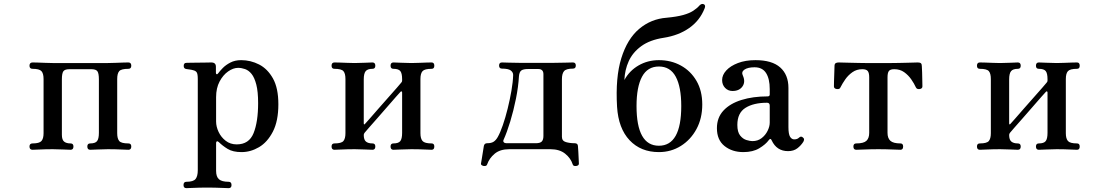

<svg xmlns="http://www.w3.org/2000/svg" viewBox="-20 -777 5751 996"><path d="M149 0Q133 0 133 -17Q133 -33 149 -33Q184 -33 195 -45.5Q206 -58 206 -86V-367Q206 -396 195 -408Q184 -420 149 -420Q133 -420 133 -436Q133 -453 149 -453Q156 -453 174.5 -452.5Q193 -452 215 -451Q237 -450 253 -450H540Q557 -450 579 -451Q601 -452 620 -452.5Q639 -453 646 -453Q661 -453 661 -436Q661 -420 646 -420Q609 -420 598.5 -408Q588 -396 588 -367V-86Q588 -58 598.5 -45.5Q609 -33 646 -33Q661 -33 661 -17Q661 0 646 0Q639 0 620 -1Q601 -2 579 -2.5Q557 -3 540 -3Q515 -3 487 -1.5Q459 0 448 0Q433 0 433 -17Q433 -33 448 -33Q474 -33 483.5 -45Q493 -57 493 -88V-365Q493 -396 485.5 -407Q478 -418 454 -418H340Q316 -418 308.5 -407Q301 -396 301 -365V-78Q301 -52 312.5 -42.5Q324 -33 346 -33Q361 -33 361 -17Q361 0 346 0Q336 0 307.5 -1.5Q279 -3 253 -3Q237 -3 215 -2.5Q193 -2 174.5 -1Q156 0 149 0Z M947 199Q932 199 932 183Q932 166 947 166Q983 166 994.5 151.5Q1006 137 1006 106V-367Q1006 -393 1000.5 -401.5Q995 -410 981 -413Q975 -415 963.5 -416.5Q952 -418 946 -419Q933 -421 933 -435Q933 -451 947 -451Q950 -451 968 -451.5Q986 -452 1009 -452Q1032 -452 1051 -452.5Q1070 -453 1076 -453Q1100 -453 1100 -431V-400Q1100 -393 1104 -392Q1108 -391 1112 -397Q1120 -408 1135.5 -424Q1151 -440 1175 -452.5Q1199 -465 1231 -465Q1280 -465 1324 -442.5Q1368 -420 1396 -370Q1424 -320 1424 -236Q1424 -149 1395.5 -94Q1367 -39 1323.5 -13.5Q1280 12 1233 12Q1188 12 1161 -4.5Q1134 -21 1115 -40Q1108 -46 1104.5 -43.5Q1101 -41 1101 -35V109Q1101 140 1116 153Q1131 166 1166 166Q1181 166 1181 183Q1181 199 1166 199Q1159 199 1138.5 198Q1118 197 1094.5 196.5Q1071 196 1054 196Q1037 196 1014.5 196.5Q992 197 973 198Q954 199 947 199ZM1208 -28Q1272 -28 1295.5 -86.5Q1319 -145 1319 -242Q1319 -302 1309.5 -338.5Q1300 -375 1285 -393.5Q1270 -412 1251.5 -418.5Q1233 -425 1215 -425Q1190 -425 1163.5 -406.5Q1137 -388 1119 -354Q1101 -320 1101 -273V-147Q1101 -120 1114 -92.5Q1127 -65 1151 -46.5Q1175 -28 1208 -28Z M1715 0Q1700 0 1700 -17Q1700 -33 1715 -33Q1751 -33 1761.5 -45.5Q1772 -58 1772 -86V-367Q1772 -396 1761.5 -408Q1751 -420 1715 -420Q1700 -420 1700 -436Q1700 -453 1715 -453Q1722 -453 1740.5 -452.5Q1759 -452 1781 -451Q1803 -450 1820 -450Q1845 -450 1873.5 -451.5Q1902 -453 1912 -453Q1927 -453 1927 -436Q1927 -420 1912 -420Q1887 -420 1877 -408Q1867 -396 1867 -365V-138Q1867 -126 1875 -136Q1878 -139 1896.5 -160Q1915 -181 1941 -211Q1967 -241 1993.5 -270.5Q2020 -300 2039 -322Q2058 -344 2062 -349Q2066 -353 2066 -359V-366Q2066 -397 2056.5 -408.5Q2047 -420 2021 -420Q2006 -420 2006 -436Q2006 -453 2021 -453Q2032 -453 2060.5 -451.5Q2089 -450 2114 -450Q2131 -450 2152.5 -451Q2174 -452 2193 -452.5Q2212 -453 2219 -453Q2233 -453 2233 -436Q2233 -420 2219 -420Q2183 -420 2172 -408Q2161 -396 2161 -367V-86Q2161 -58 2172 -45.5Q2183 -33 2219 -33Q2233 -33 2233 -17Q2233 0 2219 0Q2212 0 2193 -1Q2174 -2 2152.5 -2.5Q2131 -3 2114 -3Q2089 -3 2060.5 -1.5Q2032 0 2021 0Q2006 0 2006 -17Q2006 -33 2021 -33Q2047 -33 2056.5 -45Q2066 -57 2066 -88V-297Q2066 -302 2063 -303Q2060 -304 2057 -300Q2053 -296 2034 -274.5Q2015 -253 1989.5 -223.5Q1964 -194 1938 -164.5Q1912 -135 1893.5 -114Q1875 -93 1872 -89Q1867 -83 1867 -77Q1867 -52 1878.5 -42.5Q1890 -33 1912 -33Q1927 -33 1927 -17Q1927 0 1912 0Q1902 0 1873.5 -1.5Q1845 -3 1820 -3Q1803 -3 1781 -2.5Q1759 -2 1740.5 -1Q1722 0 1715 0Z M2489 84Q2483 83 2478.5 79.5Q2474 76 2475 72Q2476 68 2479 48.5Q2482 29 2485.5 8Q2489 -13 2490 -20Q2493 -34 2507 -34Q2529 -34 2541 -42Q2553 -50 2562 -66Q2575 -89 2588.5 -128Q2602 -167 2613.5 -213.5Q2625 -260 2633 -306Q2641 -352 2642 -388Q2642 -402 2629.5 -411.5Q2617 -421 2584 -421Q2569 -421 2569 -437Q2569 -453 2584 -453Q2595 -453 2620 -452Q2645 -451 2674 -451H2853Q2882 -451 2912 -452Q2942 -453 2952 -453Q2967 -453 2967 -437Q2967 -421 2952 -421Q2917 -421 2906 -408Q2895 -395 2895 -366V-67Q2895 -46 2915.5 -40Q2936 -34 2961 -34Q2977 -34 2978 -20Q2979 -13 2980 8.5Q2981 30 2982 49.5Q2983 69 2983 72Q2983 82 2969 84Q2954 86 2951 76Q2941 44 2912 20.5Q2883 -3 2835 -3H2622Q2574 -3 2546 20.5Q2518 44 2507 76Q2504 86 2489 84ZM2607 -34H2759Q2782 -34 2790.5 -43Q2799 -52 2799 -72V-392Q2799 -419 2772 -419H2720Q2695 -419 2684.5 -411.5Q2674 -404 2672 -381Q2669 -327 2656.5 -265Q2644 -203 2627 -147Q2610 -91 2592 -51Q2589 -44 2593.5 -39Q2598 -34 2607 -34Z M3398 12Q3304 12 3246 -49.5Q3188 -111 3181 -223Q3172 -375 3203 -475Q3234 -575 3295.5 -627Q3357 -679 3438 -685Q3491 -690 3523.5 -699Q3556 -708 3576 -721Q3596 -734 3609 -749Q3620 -760 3631 -755Q3642 -750 3635 -733Q3610 -670 3555 -631.5Q3500 -593 3423 -581Q3351 -570 3306.5 -537.5Q3262 -505 3241.5 -459.5Q3221 -414 3219 -362Q3245 -410 3292.5 -437.5Q3340 -465 3398 -465Q3461 -465 3512 -437Q3563 -409 3593 -357.5Q3623 -306 3623 -235Q3623 -163 3593 -107.5Q3563 -52 3512 -20Q3461 12 3398 12ZM3398 -21Q3514 -21 3514 -227Q3514 -326 3485.5 -379Q3457 -432 3398 -432Q3339 -432 3310.5 -379Q3282 -326 3282 -227Q3282 -21 3398 -21Z M3836 12Q3778 12 3738.5 -19.5Q3699 -51 3699 -112Q3699 -167 3733 -203.5Q3767 -240 3826.5 -258.5Q3886 -277 3962 -277Q3973 -277 3973 -287V-315Q3973 -368 3954 -398Q3935 -428 3894 -428Q3860 -428 3842 -416Q3824 -404 3834 -384Q3848 -352 3831.5 -328.5Q3815 -305 3780 -305Q3757 -305 3741.5 -321Q3726 -337 3726 -362Q3726 -388 3747.5 -411.5Q3769 -435 3808 -450Q3847 -465 3899 -465Q3985 -465 4027.5 -427Q4070 -389 4070 -321V-118Q4070 -81 4078.5 -67.5Q4087 -54 4100 -54Q4109 -54 4115 -56.5Q4121 -59 4125 -63Q4136 -74 4147 -62Q4152 -58 4151 -52Q4150 -46 4147 -41Q4135 -22 4116 -7.5Q4097 7 4068 7Q4009 7 3983 -49Q3977 -63 3968 -50Q3952 -28 3919 -8Q3886 12 3836 12ZM3883 -45Q3911 -45 3931 -60.5Q3951 -76 3962 -98.5Q3973 -121 3973 -141V-229Q3973 -244 3959 -244Q3889 -244 3847 -217.5Q3805 -191 3805 -129Q3805 -92 3819.5 -74Q3834 -56 3852.5 -50.5Q3871 -45 3883 -45Z M4422 0Q4407 0 4407 -17Q4407 -33 4422 -33Q4460 -33 4474.5 -46.5Q4489 -60 4489 -88V-376Q4489 -399 4481.5 -408.5Q4474 -418 4453 -418Q4424 -418 4402 -402.5Q4380 -387 4365 -365.5Q4350 -344 4340 -324Q4336 -313 4321 -315Q4306 -317 4306 -329Q4306 -334 4306.5 -356Q4307 -378 4308 -401.5Q4309 -425 4309 -434Q4309 -445 4314.5 -449Q4320 -453 4331 -453Q4333 -453 4349.5 -452.5Q4366 -452 4389 -451.5Q4412 -451 4434 -450.5Q4456 -450 4468 -450H4605Q4621 -450 4643 -450.5Q4665 -451 4686.5 -451.5Q4708 -452 4723.5 -452.5Q4739 -453 4741 -453Q4752 -453 4757 -449Q4762 -445 4762 -434Q4763 -425 4763.5 -401.5Q4764 -378 4764.5 -356Q4765 -334 4765 -329Q4765 -317 4750.5 -315Q4736 -313 4731 -324Q4722 -344 4707 -365.5Q4692 -387 4670.5 -402.5Q4649 -418 4619 -418Q4598 -418 4591 -408.5Q4584 -399 4584 -376V-88Q4584 -60 4599 -46.5Q4614 -33 4651 -33Q4665 -33 4665 -17Q4665 0 4651 0Q4644 0 4622.5 -1Q4601 -2 4577.5 -2.5Q4554 -3 4537 -3Q4520 -3 4495.5 -2.5Q4471 -2 4450 -1Q4429 0 4422 0Z M5063 0Q5048 0 5048 -17Q5048 -33 5063 -33Q5099 -33 5109.5 -45.5Q5120 -58 5120 -86V-367Q5120 -396 5109.5 -408Q5099 -420 5063 -420Q5048 -420 5048 -436Q5048 -453 5063 -453Q5070 -453 5088.5 -452.5Q5107 -452 5129 -451Q5151 -450 5168 -450Q5193 -450 5221.5 -451.5Q5250 -453 5260 -453Q5275 -453 5275 -436Q5275 -420 5260 -420Q5235 -420 5225 -408Q5215 -396 5215 -365V-138Q5215 -126 5223 -136Q5226 -139 5244.5 -160Q5263 -181 5289 -211Q5315 -241 5341.5 -270.5Q5368 -300 5387 -322Q5406 -344 5410 -349Q5414 -353 5414 -359V-366Q5414 -397 5404.5 -408.5Q5395 -420 5369 -420Q5354 -420 5354 -436Q5354 -453 5369 -453Q5380 -453 5408.5 -451.5Q5437 -450 5462 -450Q5479 -450 5500.5 -451Q5522 -452 5541 -452.5Q5560 -453 5567 -453Q5581 -453 5581 -436Q5581 -420 5567 -420Q5531 -420 5520 -408Q5509 -396 5509 -367V-86Q5509 -58 5520 -45.5Q5531 -33 5567 -33Q5581 -33 5581 -17Q5581 0 5567 0Q5560 0 5541 -1Q5522 -2 5500.5 -2.5Q5479 -3 5462 -3Q5437 -3 5408.5 -1.5Q5380 0 5369 0Q5354 0 5354 -17Q5354 -33 5369 -33Q5395 -33 5404.5 -45Q5414 -57 5414 -88V-297Q5414 -302 5411 -303Q5408 -304 5405 -300Q5401 -296 5382 -274.5Q5363 -253 5337.5 -223.5Q5312 -194 5286 -164.5Q5260 -135 5241.5 -114Q5223 -93 5220 -89Q5215 -83 5215 -77Q5215 -52 5226.5 -42.5Q5238 -33 5260 -33Q5275 -33 5275 -17Q5275 0 5260 0Q5250 0 5221.5 -1.5Q5193 -3 5168 -3Q5151 -3 5129 -2.5Q5107 -2 5088.5 -1Q5070 0 5063 0Z"/></svg>

Font: Zen Old Mincho SemiBold
Style: Regular
Weight: 600
Version: Version 1.500